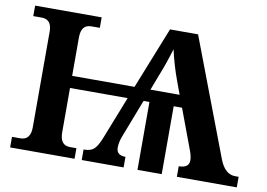

<svg xmlns="http://www.w3.org/2000/svg" viewBox="-76 -833 1322 952"><g transform="rotate(10 584.5 -357.0)"><path d="M27.8 0V-53.2H69.8Q121.1 -53.2 121.1 -118.2V-600.1Q121.1 -661.1 69.8 -661.1H27.8V-713.9H362.8V-661.1H319.8Q269 -661.1 269 -596.2V-402.8H583L707 -713.9H848.1L1071.8 -125Q1099.1 -53.2 1150.9 -53.2H1168.9V0H867.2V-53.2Q918.9 -53.2 918.9 -91.8Q918.9 -109.9 910.2 -134.8L833 -341.8H791V0H668.9V-341.8H639.2L564.9 -148.9Q553.2 -118.7 553.2 -91.8Q553.2 -53.2 599.1 -53.2V0H388.2V-53.2H392.1Q425.3 -53.2 441.9 -69.8Q458.5 -86.4 474.1 -126L559.1 -341.8H269V-118.2Q269 -53.2 319.8 -53.2H352.1V0ZM663.1 -402.8H810.1L784.2 -473.1Q758.3 -543.9 741.2 -620.1Q718.8 -544.9 691.9 -478Z"/></g></svg>

Font: Droids
Style: b
Weight: 700
Foundry: Ascender Corporation
Version: Version 1.00 build 113